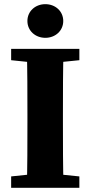

<svg xmlns="http://www.w3.org/2000/svg" viewBox="-20 -888 428 908"><path d="M32.7 0H355.3V-53.7L207.3 -68.7H177.9L32.7 -53.7V0ZM106.7 0H280.6C277.6 -103 277.6 -207 277.6 -310.7V-347C277.6 -452 277.6 -556 280.6 -657H106.7C109.7 -554 109.7 -450 109.7 -347V-310C109.7 -205 109.7 -101 106.7 0ZM32.7 -603.3 177.9 -588.3H207.3L355.3 -603.3V-657H32.7V-603.3ZM194.4 -709.1C241.5 -709.1 279.1 -742.4 279.1 -788.7C279.1 -835.1 241.5 -868.3 194.4 -868.3C147.3 -868.3 109.6 -835.1 109.6 -788.7C109.6 -742.4 147.3 -709.1 194.4 -709.1Z"/></svg>

Font: Source Serif Variable
Style: Regular
Weight: 389
Designer: Frank Grießhammer
Foundry: Adobe Systems Incorporated
Version: Version 3.001;hotconv 1.0.111;makeotfexe 2.5.65597